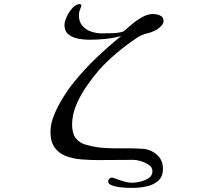

<svg xmlns="http://www.w3.org/2000/svg" viewBox="-20 -794 1040 932"><path d="M774 -692Q774 -680 763 -668.5Q752 -657 742 -651Q720 -638 694.5 -632Q669 -626 647 -612Q596 -578 547.5 -537.5Q499 -497 458 -451Q429 -417 399 -373.5Q369 -330 349.5 -283Q330 -236 330 -189Q330 -146 347.5 -123.5Q365 -101 395 -92Q425 -83 461 -78Q512 -73 564.5 -74Q617 -75 669 -72Q710 -70 740.5 -44Q771 -18 771 25Q771 64 747.5 84Q724 104 690.5 111Q657 118 626 118Q617 118 597.5 117.5Q578 117 556.5 114Q535 111 520 104.5Q505 98 505 86Q505 79 511 73.5Q517 68 523 68Q527 68 529 69Q550 77 575.5 85Q601 93 623 93Q639 93 662 87.5Q685 82 702.5 70Q720 58 720 37Q720 19 703 7Q686 -5 664.5 -11.5Q643 -18 629 -18Q586 -18 542.5 -17.5Q499 -17 456 -17Q418 -17 377.5 -20Q337 -23 302.5 -35.5Q268 -48 246.5 -76Q225 -104 225 -155Q225 -194 243.5 -238Q262 -282 288 -323.5Q314 -365 338 -394Q388 -456 447 -512.5Q506 -569 568 -619Q530 -609 490.5 -605Q451 -601 412 -601Q388 -601 360.5 -606Q333 -611 313 -626.5Q293 -642 293 -673Q293 -689 304 -713Q315 -737 332 -755.5Q349 -774 367 -774Q369 -774 372 -773Q375 -772 375 -768Q375 -764 369 -749.5Q363 -735 363 -719Q363 -689 379.5 -669.5Q396 -650 421.5 -641Q447 -632 474 -632Q497 -632 527 -633Q557 -634 579 -641Q597 -657 621 -677Q645 -697 671.5 -711.5Q698 -726 723 -726Q739 -726 756.5 -719Q774 -712 774 -692Z"/></svg>

Font: Kaisei Opti
Style: Regular
Weight: 400
Designer: Font-Kai, 金井和夫
Foundry: KAZUO KANAI
Version: Version 5.003